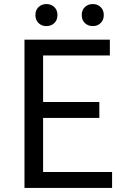

<svg xmlns="http://www.w3.org/2000/svg" viewBox="-20 -929 629 949"><path d="M101 0V-733H523V-655H193V-425H471V-346H193V-79H534V0ZM209 -800Q186 -800 170.5 -815Q155 -830 155 -855Q155 -879 170.5 -894Q186 -909 209 -909Q233 -909 248.5 -894Q264 -879 264 -855Q264 -830 248.5 -815Q233 -800 209 -800ZM439 -800Q415 -800 399.5 -815Q384 -830 384 -855Q384 -879 399.5 -894Q415 -909 439 -909Q462 -909 477.5 -894Q493 -879 493 -855Q493 -830 477.5 -815Q462 -800 439 -800Z"/></svg>

Font: Noto Sans SC Thin
Style: Regular
Weight: 400
Version: Version 2.004-H2;hotconv 1.0.118;makeotfexe 2.5.65603